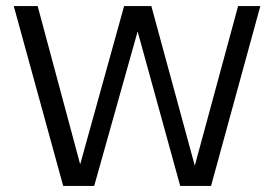

<svg xmlns="http://www.w3.org/2000/svg" viewBox="-20 -615 907 635"><path d="M189 0 25.5 -595H104.5L255.5 -33H234.5L390.5 -595H480.5L633.5 -33H615L767.5 -595H841L678 0H576L425.5 -546H445L291.5 0Z"/></svg>

Font: Encode Sans SC SemiCondensed
Style: Regular
Weight: 400
Width: 4
Designer: Multiple Designers
Foundry: Impallari Type
Version: Version 3.002